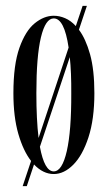

<svg xmlns="http://www.w3.org/2000/svg" viewBox="-20 -580 366 652"><path d="M57 52 85.5 -33.5Q59 -67.5 42.2 -125.5Q25.5 -183.5 25.5 -263.5Q25.5 -360 46 -417.8Q66.5 -475.5 98 -501Q129.5 -526.5 162.5 -526.5Q182 -526.5 201.2 -518.2Q220.5 -510 237.5 -491.5L260.5 -560H275L248 -479Q271 -448.5 285.8 -395.8Q300.5 -343 300.5 -263.5Q300.5 -175.5 280.5 -114Q260.5 -52.5 229 -20.8Q197.5 11 162.5 11Q126.5 11 95.5 -21.5L71 52ZM103.5 -263.5Q103.5 -173.5 111 -111.5L213 -418.5Q198.5 -517.5 162.5 -517.5Q134.5 -517.5 119 -453.2Q103.5 -389 103.5 -263.5ZM162.5 2Q191 2 206.8 -66.8Q222.5 -135.5 222 -263.5Q222.5 -334 217 -386L115.5 -81.5Q131 2 162.5 2Z"/></svg>

Font: Imbue 100pt
Style: Regular
Weight: 400
Designer: Tyler Finck
Foundry: Etcetera Type Company
Version: Version 1.102; ttfautohint (v1.8.3)